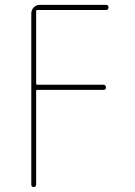

<svg xmlns="http://www.w3.org/2000/svg" viewBox="-20 -750 540 770"><path d="M105.5 -9.8V-695.3Q105.5 -710 115.2 -720.2Q125 -730.5 139.6 -730.5H405.3Q415 -730.5 415 -720.2Q415 -710 405.3 -710H129.9Q125 -710 125 -705.1V-415Q125 -410.2 129.9 -410.2H394.5Q404.3 -410.2 404.8 -399.9Q405.3 -389.6 394.5 -389.6H129.9Q125 -389.6 125 -384.8V-9.8Q125 0 115.2 0Q105.5 0 105.5 -9.8Z"/></svg>

Font: Rounded-X Mgen+ 1m thin
Style: Regular
Weight: 100
Designer: [Source Han Sans]
Ryoko NISHIZUKA  (kana & ideographs); Paul D. Hunt (Latin, Greek & Cyrillic); Wenlong ZHANG  (bopomofo
Version: Version 1.059.20150602